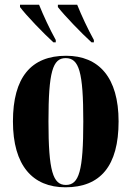

<svg xmlns="http://www.w3.org/2000/svg" viewBox="-20 -786 559 816"><path d="M207 -606H217V-616C191 -663 164 -721 146 -766H65V-756C91 -721 164 -645 207 -606ZM369 -606H379V-616C353 -663 326 -721 308 -766H226V-756C253 -721 326 -645 369 -606ZM258 10C407 10 484 -81 484 -270C484 -457 400 -549 261 -549C112 -549 35 -457 35 -270C35 -82 119 10 258 10ZM260 0C205 0 186 -59 186 -270C186 -481 204 -539 259 -539C316 -539 334 -481 334 -270C334 -59 316 0 260 0Z"/></svg>

Font: Noto Serif Display ExtraCondensed ExtraBold
Style: Regular
Weight: 800
Width: 2
Designer: Monotype Design Team
Foundry: Monotype Imaging Inc.
Version: Version 2.009